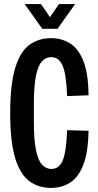

<svg xmlns="http://www.w3.org/2000/svg" viewBox="-20 -909 480 941"><path d="M230 12Q169 12 124 -21Q79 -54 54.5 -134Q30 -214 30 -355Q30 -496 54.5 -576Q79 -656 124 -689Q169 -722 230 -722Q283 -722 324 -696Q365 -670 389 -609Q413 -548 414 -442L309 -438Q305 -545 287 -587Q269 -629 231 -629Q205 -629 186 -609Q167 -589 156.5 -538.5Q146 -488 146 -398V-312Q146 -223 156.5 -172.5Q167 -122 186.5 -101.5Q206 -81 232 -81Q270 -81 287.5 -123Q305 -165 309 -271L414 -268Q412 -160 387.5 -99Q363 -38 322 -13Q281 12 230 12ZM187 -768 101 -889H181L225 -825L269 -889H348L262 -768Z"/></svg>

Font: Special Gothic Condensed Medium
Style: Regular
Weight: 500
Width: 3
Designer: Alistair McCready
Foundry: Monolith
Version: Version 1.000; ttfautohint (v1.8.4.7-5d5b)